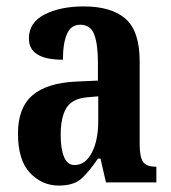

<svg xmlns="http://www.w3.org/2000/svg" viewBox="-20 -568 533 598"><path d="M163 10Q111 10 73.5 -29.5Q36 -69 36 -152Q36 -233 81.5 -271.5Q127 -310 218 -314L285 -317V-373Q285 -430 273.5 -460.5Q262 -491 230 -491Q201 -491 188.5 -462Q176 -433 176 -382Q70 -382 70 -448Q70 -498 119 -523Q168 -548 241 -548Q327 -548 371 -509.5Q415 -471 415 -377V-120Q415 -79 425.5 -64Q436 -49 464 -49H467V0H310L293 -74H285Q258 -34 234 -12Q210 10 163 10ZM212 -54Q246 -54 266 -92.5Q286 -131 286 -191V-268L252 -265Q205 -261 187 -232Q169 -203 169 -147Q169 -104 179.5 -79Q190 -54 212 -54Z"/></svg>

Font: Noto Serif Armenian ExtraCondensed
Style: Bold
Weight: 700
Width: 2
Designer: Monotype Design Team
Foundry: Monotype Imaging Inc.
Version: Version 2.008; ttfautohint (v1.8.4.7-5d5b)